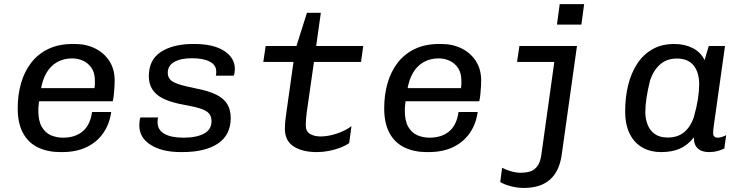

<svg xmlns="http://www.w3.org/2000/svg" viewBox="-20 -737 3640 943"><path d="M276.2 10Q214.8 10 167.4 -12.4Q120 -34.8 93.5 -82.6Q67 -130.5 67 -205Q67 -272.5 83.8 -329.8Q100.5 -387 134.1 -430Q167.8 -473 218.4 -497Q269 -521 335.8 -521H347.5Q404 -521 448.4 -498.5Q492.8 -476 518 -436Q543.2 -396 543.2 -342Q543.2 -332.2 542.4 -314.4Q541.5 -296.5 539.6 -276.6Q537.8 -256.8 533.8 -239.5H128.5L177.2 -273.8Q173.2 -250.2 170.8 -230.5Q168.2 -210.8 168.2 -194Q168.2 -142.8 185.4 -113.6Q202.5 -84.5 230.2 -72.6Q258 -60.8 289.5 -60.8Q349 -60.8 386.1 -91.8Q423.2 -122.8 432 -186.8H526.2Q518 -127.5 487.2 -83.4Q456.5 -39.2 405.8 -14.6Q355 10 284.2 10ZM179.5 -289.8 137.8 -304.2H444Q446.5 -320.2 446.2 -327.8Q446 -335.2 446 -341.5Q446 -377.8 430.6 -401.6Q415.2 -425.5 389.8 -437.9Q364.2 -450.2 334 -450.2Q293.5 -450.2 261.1 -432.2Q228.8 -414.2 208 -378.8Q187.2 -343.2 179.5 -289.8Z M869.2 10Q775.8 10 720 -25.5Q664.2 -61 664.2 -121Q664.2 -131.8 665.4 -141.6Q666.5 -151.5 669.5 -160H757Q755 -155.8 754.4 -150.5Q753.8 -145.2 753.8 -137Q753.8 -99 787.2 -79.9Q820.8 -60.8 881 -60.8Q945.5 -60.8 982.1 -80.8Q1018.8 -100.8 1018.8 -141.2Q1018.8 -164.5 1007.1 -178.9Q995.5 -193.2 966.2 -203.1Q937 -213 883.2 -222.5Q790.8 -239 750.9 -272.5Q711 -306 711 -363.2Q711 -444 771 -482.5Q831 -521 928.5 -521H935Q1028.2 -521 1080.9 -487Q1133.5 -453 1133.5 -398.2Q1133.5 -390.5 1132.1 -381.6Q1130.8 -372.8 1128 -365.2H1039.8Q1041.8 -372 1041.9 -376.5Q1042 -381 1042 -386Q1042 -417.8 1010.1 -434.4Q978.2 -451 922.8 -451Q867.8 -451 835.9 -432.9Q804 -414.8 804 -379Q804 -360.2 815.1 -347.1Q826.2 -334 856.2 -323.9Q886.2 -313.8 941.2 -302.8Q1003.5 -291 1041 -272.6Q1078.5 -254.2 1095.9 -226.2Q1113.2 -198.2 1113.2 -157.5Q1113.2 -74.8 1050.9 -32.4Q988.5 10 874.8 10Z M1537 10Q1464.8 10 1422 -17.9Q1379.2 -45.8 1379.2 -104.5Q1379.2 -114 1380.2 -129.9Q1381.2 -145.8 1386.5 -184L1421.5 -432.8H1273.2L1284.8 -511H1436L1487.5 -674H1555.8L1532.8 -511H1764L1753.2 -432.8H1522L1486.8 -187.2Q1484.8 -172 1483.2 -154.9Q1481.8 -137.8 1481.8 -120.8Q1481.8 -91.8 1502.9 -79.2Q1524 -66.8 1554.8 -66.8Q1592.2 -66.8 1635 -81.1Q1677.8 -95.5 1706.2 -117.5L1695 -34.2Q1675.8 -20.8 1649.2 -10.9Q1622.8 -1 1593.8 4.5Q1564.8 10 1537 10Z M2076.2 10Q2014.8 10 1967.4 -12.4Q1920 -34.8 1893.5 -82.6Q1867 -130.5 1867 -205Q1867 -272.5 1883.8 -329.8Q1900.5 -387 1934.1 -430Q1967.8 -473 2018.4 -497Q2069 -521 2135.8 -521H2147.5Q2204 -521 2248.4 -498.5Q2292.8 -476 2318 -436Q2343.2 -396 2343.2 -342Q2343.2 -332.2 2342.4 -314.4Q2341.5 -296.5 2339.6 -276.6Q2337.8 -256.8 2333.8 -239.5H1928.5L1977.2 -273.8Q1973.2 -250.2 1970.8 -230.5Q1968.2 -210.8 1968.2 -194Q1968.2 -142.8 1985.4 -113.6Q2002.5 -84.5 2030.2 -72.6Q2058 -60.8 2089.5 -60.8Q2149 -60.8 2186.1 -91.8Q2223.2 -122.8 2232 -186.8H2326.2Q2318 -127.5 2287.2 -83.4Q2256.5 -39.2 2205.8 -14.6Q2155 10 2084.2 10ZM1979.5 -289.8 1937.8 -304.2H2244Q2246.5 -320.2 2246.2 -327.8Q2246 -335.2 2246 -341.5Q2246 -377.8 2230.6 -401.6Q2215.2 -425.5 2189.8 -437.9Q2164.2 -450.2 2134 -450.2Q2093.5 -450.2 2061.1 -432.2Q2028.8 -414.2 2008 -378.8Q1987.2 -343.2 1979.5 -289.8Z M2553.5 186Q2519.5 186 2487.9 177.4Q2456.2 168.8 2437 157.2L2446 87Q2464.2 96.8 2489.2 104.1Q2514.2 111.5 2538.5 111.5Q2561 111.5 2581.8 105.8Q2602.5 100 2618.1 80.5Q2633.8 61 2639 22L2702.5 -432.8H2519.5L2531 -511H2813.8L2738.8 23.2Q2715.8 186 2553.5 186ZM2715.5 -616.2 2729 -716.8H2849L2835.5 -616.2Z M3226.2 10Q3176 10 3136.2 -11.9Q3096.5 -33.8 3073.5 -78.5Q3050.5 -123.2 3050.5 -190.8Q3050.5 -258.8 3065.1 -318.6Q3079.8 -378.5 3109.5 -423.9Q3139.2 -469.2 3184.5 -495.1Q3229.8 -521 3292 -521Q3343 -521 3382.4 -500.8Q3421.8 -480.5 3440.5 -441.8L3461 -511H3540.8L3488.5 -139.2Q3484.5 -113 3483.5 -101.8Q3482.5 -90.5 3482.5 -82.8Q3482.5 -72 3488.6 -66.4Q3494.8 -60.8 3504 -60.8Q3513.5 -60.8 3524.6 -64.1Q3535.8 -67.5 3546.5 -73L3537.5 -7.5Q3522 0 3503.4 5Q3484.8 10 3462.5 10Q3425.5 10 3406.1 -9Q3386.8 -28 3388.5 -62.5Q3357.8 -24.2 3319.4 -7.1Q3281 10 3226.2 10ZM3259.8 -61.5Q3308.2 -61.5 3339.8 -87.5Q3371.2 -113.5 3387.2 -159.5Q3401.5 -210.2 3407.8 -250.1Q3414 -290 3414 -322.5Q3414 -382 3386.4 -415.8Q3358.8 -449.5 3304.8 -449.5Q3255 -449.5 3222.4 -420.9Q3189.8 -392.2 3173 -343Q3161.5 -297 3155.5 -257.8Q3149.5 -218.5 3149.5 -186.5Q3149.5 -153.8 3160.6 -125Q3171.8 -96.2 3195.9 -78.9Q3220 -61.5 3259.8 -61.5Z"/></svg>

Font: Chivo Mono Medium
Style: Italic
Weight: 500
Italic angle: -8.05°
Monospace: yes
Designer: Hector Gatti
Foundry: Omnibus-Type
Version: Version 1.008